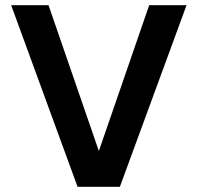

<svg xmlns="http://www.w3.org/2000/svg" viewBox="-20 -720 762 740"><path d="M555 -700H699L442 0H279L23 -700H167L361 -138Z"/></svg>

Font: Albert Sans
Style: Bold
Weight: 700
Designer: Andreas Rasmussen
Foundry: a.Foundry
Version: Version 1.025